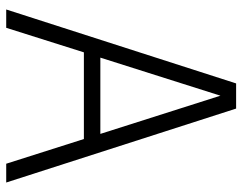

<svg xmlns="http://www.w3.org/2000/svg" viewBox="-101 -679 780 618"><g transform="rotate(90 289.0 -370.0)"><path d="M507 0 427.5 -250H148.5L69.5 0H10.5L248.5 -740H329.5L567.5 0ZM165.5 -303H411L288 -689.5Z"/></g></svg>

Font: Encode Sans Condensed Light
Style: Regular
Weight: 300
Width: 3
Designer: Multiple Designers
Foundry: Impallari Type
Version: Version 2.000